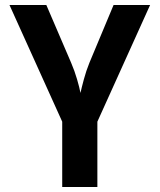

<svg xmlns="http://www.w3.org/2000/svg" viewBox="-20 -750 640 770"><path d="M229.5 0V-262L18 -730H165.8L265.4 -498Q279.1 -466.2 289 -432.1Q299 -398 302.7 -377.3Q307.2 -398 316.4 -432.1Q325.6 -466.2 338.5 -498L435.5 -730H582L370.5 -262V0Z"/></svg>

Font: JetBrains Mono
Style: Regular
Weight: 400
Monospace: yes
Designer: Philipp Nurullin, Konstantin Bulenkov
Foundry: JetBrains
Version: Version 2.305